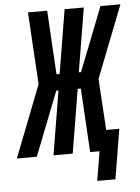

<svg xmlns="http://www.w3.org/2000/svg" viewBox="-101 -781 711 976"><g transform="rotate(-5 254.5 -293.0)"><path d="M355 149 380 0H332L313 -326H297L243 0H145L199 -326H188L179 -304L60 0H-42L101 -367L79 -735H177L196 -409H212L266 -735H364L310 -409H321Q353 -490 385 -571.5Q417 -653 449 -735H551L407 -367L423 -105H490L448 149Z"/></g></svg>

Font: Iosevka SS18 Extrabold
Style: Italic
Weight: 800
Italic angle: -9°
Monospace: yes
Designer: Belleve Invis
Foundry: Belleve Invis
Version: Version 25.1.1; ttfautohint (v1.8.4)